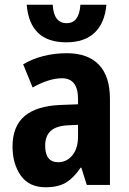

<svg xmlns="http://www.w3.org/2000/svg" viewBox="-20 -782 546 812"><path d="M263 -557Q351 -557 398 -508.5Q445 -460 445 -363V0H347L324 -73H321Q293 -31 260 -10.5Q227 10 173 10Q103 10 68 -39.5Q33 -89 33 -162Q33 -248 84 -291Q135 -334 234 -338L310 -341V-363Q310 -451 242 -451Q214 -451 183 -441Q152 -431 118 -412L78 -510Q116 -533 163.5 -545Q211 -557 263 -557ZM266 -252Q216 -249 193.5 -227.5Q171 -206 171 -166Q171 -96 226 -96Q262 -96 286 -125Q310 -154 310 -205V-254ZM260 -603Q106 -603 93 -762H203Q207 -684 262 -684Q315 -684 320 -762H430Q423 -684 380 -643.5Q337 -603 260 -603Z"/></svg>

Font: Noto Sans Condensed
Style: Bold
Weight: 700
Width: 3
Designer: Monotype Design Team
Foundry: Monotype Imaging Inc.
Version: Version 2.013; ttfautohint (v1.8.4.7-5d5b)